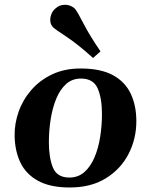

<svg xmlns="http://www.w3.org/2000/svg" viewBox="-20 -788 645 821"><path d="M42.5 -206.1Q41.5 -258.8 59.6 -310.1Q77.6 -361.3 113.8 -403.1Q149.9 -444.8 202.9 -470Q255.9 -495.1 324.7 -495.1Q410.6 -495.1 462.9 -466.6Q515.1 -438 539.1 -387.2Q563 -336.4 563 -270Q563 -193.8 529.5 -129.4Q496.1 -64.9 432.6 -25.6Q369.1 13.7 278.3 13.7Q195.8 13.7 144 -14.2Q92.3 -42 68.1 -91.3Q43.9 -140.6 42.5 -206.1ZM276.4 -28.8Q314.5 -28.8 341.1 -52.5Q367.7 -76.2 384.3 -115.5Q400.9 -154.8 408.4 -203.1Q416 -251.5 416 -300.8Q416 -368.2 397.5 -410.2Q378.9 -452.1 326.2 -452.1Q288.6 -452.1 262.5 -428.5Q236.3 -404.8 220.2 -365.2Q204.1 -325.7 196.5 -277.1Q189 -228.5 189 -179.7Q189 -113.3 206.5 -71Q224.1 -28.8 276.4 -28.8ZM377.9 -540Q312 -599.6 264.6 -630.6Q217.3 -661.6 207 -671.4Q194.8 -683.1 194.8 -704.1Q194.8 -715.8 200 -728.5Q205.1 -741.2 216.8 -751.5Q234.4 -767.6 257.3 -767.6Q270.5 -767.6 282.5 -762.5Q294.4 -757.3 300.8 -750Q310.5 -739.3 336.4 -688.5Q362.3 -637.7 409.7 -568.4Z"/></svg>

Font: Gelasio SemiBold
Style: Italic
Weight: 600
Italic angle: -8.5°
Designer: Eben Sorkin
Foundry: Eben Sorkin
Version: Version 1.008